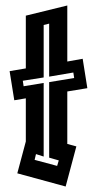

<svg xmlns="http://www.w3.org/2000/svg" viewBox="-20 -679 353 699"><path d="M15 -420 74 -430V-622L225 -659V-455L281 -465L298 -358L225 -346V-155L258 -146L219 0L43 -48L74 -164V-321L32 -314ZM106 -97 188 -75 194 -95 159 -105V-380L250 -395L247 -415L159 -400V-593L139 -588V-397L63 -385L66 -365L139 -377V-109L111 -118Z"/></svg>

Font: Blaka Hollow
Style: Regular
Weight: 400
Designer: Mohamed Gaber
Foundry: Kief Type Foundry
Version: Version 1.003; ttfautohint (v1.8.4.7-5d5b)